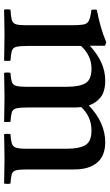

<svg xmlns="http://www.w3.org/2000/svg" viewBox="179 -716 538 936"><g transform="rotate(90 448.0 -248.0)"><path d="M634 1Q631 -15 634 -30Q664 -32 679 -36.5Q694 -41 699.5 -56Q705 -71 705 -104V-306Q705 -365 687.5 -395Q670 -425 616 -425Q549 -425 502 -375Q504 -359 504 -341V-114Q504 -75 508.5 -58Q513 -41 528 -36.5Q543 -32 574 -30Q576 -15 574 1Q546 1 518 0Q490 -1 452 -1Q415 -1 387.5 0Q360 1 335 1Q332 -15 335 -30Q364 -32 378.5 -36.5Q393 -41 398 -56Q403 -71 403 -104V-306Q403 -365 386 -395Q369 -425 314 -425Q251 -425 204 -374V-114Q204 -75 208.5 -58Q213 -41 228.5 -36.5Q244 -32 276 -30Q278 -15 276 1Q248 1 218.5 0Q189 -1 151 -1Q115 -1 86 0Q57 1 27 1Q24 -15 27 -30Q61 -32 77 -36.5Q93 -41 98 -56Q103 -71 103 -104V-328Q103 -367 99.5 -386Q96 -405 80.5 -412.5Q65 -420 28 -425Q25 -439 28 -451Q70 -459 109 -470Q148 -481 186 -497L203 -491V-417Q284 -492 372 -492Q427 -492 455 -469Q483 -446 494 -412Q537 -453 582 -472.5Q627 -492 673 -492Q739 -492 772.5 -453Q806 -414 806 -341V-114Q806 -75 810 -58Q814 -41 829 -36.5Q844 -32 875 -30Q878 -15 875 1Q847 1 819 0Q791 -1 754 -1Q716 -1 687.5 0Q659 1 634 1Z"/></g></svg>

Font: Tiro Telugu
Style: Regular
Weight: 400
Designer: Telugu: John Hudson & Fiona Ross. Latin: John Hudson.
Foundry: Tiro Typeworks Ltd.
Version: Version 1.52